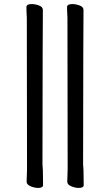

<svg xmlns="http://www.w3.org/2000/svg" viewBox="-20 -806 540 945"><path d="M367 119Q351 119 331 111Q311 103 311 88L313 29L312 -719Q310 -751 310 -771Q310 -786 336 -786Q353 -786 372 -779Q391 -772 391 -757Q390 -720 389 3Q390 8 390 16.5Q390 25 391 33L392 105Q392 119 367 119ZM167 119Q151 119 131 111Q111 103 111 88L113 29L112 -719Q110 -751 110 -771Q110 -786 136 -786Q153 -786 172 -779Q191 -772 191 -757Q190 -720 189 3Q190 8 190 16.5Q190 25 191 33L192 105Q192 119 167 119Z"/></svg>

Font: LXGW WenKai Mono Medium
Style: Regular
Weight: 500
Monospace: yes
Designer: LXGW / Fontworks Inc.
Foundry: LXGW / Fontworks Inc.
Version: Version 1.520; June 14, 2025